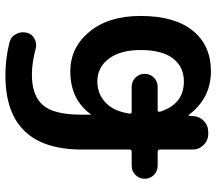

<svg xmlns="http://www.w3.org/2000/svg" viewBox="-65 -505 800 710"><g transform="rotate(90 335.0 -150.0)"><path d="M281 -430Q227 -430 196 -389.5Q165 -349 165 -270Q165 -195 197 -152.5Q229 -110 281 -110Q328 -110 360 -141Q392 -172 400 -229Q402 -237 393 -237H301Q281 -237 267 -251Q253 -265 253 -285Q253 -305 267 -319Q281 -333 301 -333H387Q395 -333 393 -342Q365 -430 281 -430ZM244 -10Q156 -10 97.5 -80.5Q39 -151 39 -270Q39 -396 93.5 -463Q148 -530 244 -530Q343 -530 405 -448Q406 -447 407 -447Q408 -447 408 -448L409 -463Q410 -487 427 -503.5Q444 -520 468 -520H476Q499 -520 516 -503Q533 -486 533 -463V-342Q533 -333 541 -333H593Q613 -333 627 -319Q641 -305 641 -285Q641 -265 627 -251Q613 -237 593 -237H541Q533 -237 533 -228V-53Q533 230 259 230Q196 230 137 215Q116 210 106 191Q96 172 101 151Q105 132 123 122.5Q141 113 160 118Q211 132 256 132Q334 132 369 91Q404 50 404 -50V-86V-87Q402 -87 402 -85Q347 -10 244 -10Z"/></g></svg>

Font: Rounded Mplus 1c Bold
Style: Bold
Weight: 700
Version: Version 1.059.20150529